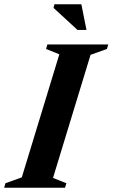

<svg xmlns="http://www.w3.org/2000/svg" viewBox="-48 -878 527 898"><path d="M229.5 -624 167.5 -649 173.5 -670H458.5L452 -649L375.5 -621.5L200 -46L262.5 -21L256 0H-28.5L-22.5 -21L54 -48.5ZM356.5 -738H314.5L202.5 -841L206.5 -858H332.5Z"/></svg>

Font: Newsreader 16pt
Style: Bold Italic
Weight: 700
Italic angle: -17°
Designer: Hugues Gentile
Foundry: Production Type
Version: Version 1.003; ttfautohint (v1.8.3)